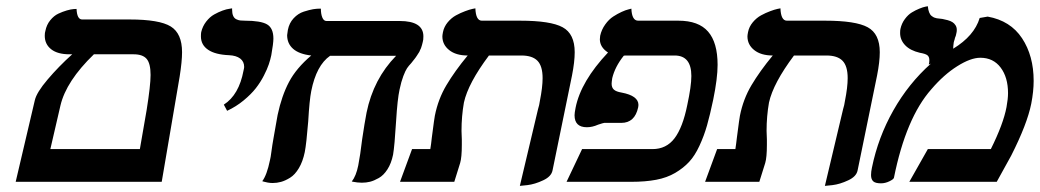

<svg xmlns="http://www.w3.org/2000/svg" viewBox="-20 -589 3369 622"><path d="M413.1 -413.1H284.2Q194.3 -326.2 175.8 -247.1L143.1 -106H433.1Q436.5 -127 444.1 -169.4Q451.7 -211.9 455.1 -232.9Q467.8 -312.5 467.8 -346.2Q467.8 -383.3 455.1 -398.2Q442.4 -413.1 413.1 -413.1ZM30.8 0 92.8 -264.2Q98.6 -289.6 134.3 -331.5Q169.9 -373.5 213.9 -413.1H205.1Q166.5 -413.1 145.8 -429.4Q125 -445.8 125 -473.1Q125 -482.9 127 -488.8Q130.9 -508.8 142.8 -523.4Q154.8 -538.1 168.9 -544.7Q183.1 -551.3 196.5 -555.2Q210 -559.1 218.8 -559.6L228 -560.1Q229.5 -525.9 246.1 -525.9H399.9Q496.6 -525.9 533.2 -503.2Q569.8 -480.5 569.8 -419.9Q569.8 -390.1 562 -340.8L503.9 0Z M715.8 -230 705.1 -250Q754.4 -281.7 769 -360.8Q771 -368.7 771 -372.1Q771 -389.6 758.1 -399.4Q745.1 -409.2 721.7 -410.2Q677.2 -412.1 654.3 -427.7Q630.9 -443.4 630.9 -471.2Q630.9 -480 631.8 -484.9Q636.2 -503.9 647.9 -519Q659.7 -534.2 673.6 -542Q687.5 -549.8 700.9 -554.7Q714.4 -559.6 723.1 -560.5L731.9 -562V-558.1Q731.9 -545.4 735.4 -537.6Q738.8 -529.8 745.6 -526.6Q752.4 -523.4 758.1 -522.7Q763.7 -522 772.9 -522Q824.7 -522 845.2 -510Q865.7 -498 865.7 -463.9Q865.7 -448.7 858.9 -410.2Q856 -396 850.8 -380.6Q845.7 -365.2 834.7 -343.8Q823.7 -322.3 808.6 -303Q793.5 -283.7 769.3 -263.7Q745.1 -243.7 715.8 -230Z M1274.4 -298.8Q1267.6 -268.1 1263.2 -196.8Q1258.3 -116.2 1253.4 -87.9Q1247.6 -59.6 1235.1 -40.3Q1222.7 -21 1207 -12.2Q1191.4 -3.4 1178.7 -0.2Q1166 2.9 1152.3 2.9Q1145.5 2.9 1137.5 2Q1129.4 1 1124.5 0L1119.6 -1Q1133.8 -19 1140.6 -53.2Q1147 -85.4 1153.3 -138.2Q1161.1 -190.9 1167.5 -224.1Q1189.9 -333.5 1263.2 -408.2H1049.3Q1004.9 -377.4 988.3 -293.9Q982.4 -264.2 978.5 -195.8Q972.7 -123.5 967.3 -96.2Q960.9 -65.4 948.2 -44.2Q935.5 -22.9 919.7 -13.2Q903.8 -3.4 890.4 0.2Q877 3.9 863.3 3.9Q855.5 3.9 847.2 2.4Q838.9 1 834.5 -0.5L829.6 -2Q844.7 -22 854.5 -69.8Q856.9 -78.6 859.1 -96.7Q861.3 -114.7 862.3 -119.1Q862.3 -120.1 864 -129.2Q865.7 -138.2 866.2 -142.1Q868.7 -157.2 873.5 -183.6Q878.4 -210 879.4 -216.8Q892.6 -278.8 916.3 -323.5Q939.9 -368.2 988.3 -409.2Q949.2 -413.6 929.7 -430.7Q910.2 -447.8 910.2 -475.1Q910.2 -477.5 912.6 -492.2Q917 -514.6 931.4 -530Q945.8 -545.4 964.1 -551.3Q982.4 -557.1 994.1 -559.1Q1005.9 -561 1015.6 -561H1019.5Q1019.5 -543.5 1024.2 -532.2Q1028.8 -521 1037.6 -521H1274.4Q1351.6 -521 1351.6 -471.2Q1351.6 -459 1349.6 -453.1Q1348.6 -448.2 1347.2 -443.6Q1345.7 -439 1344.7 -435.5Q1343.8 -432.1 1341.3 -427.7L1338.4 -420.9Q1336.9 -418.5 1334 -414.1Q1331.1 -409.7 1330.1 -408Q1329.1 -406.2 1325.7 -401.6Q1322.3 -397 1321.5 -396.2Q1320.8 -395.5 1316.9 -390.4Q1313 -385.3 1312.5 -384.8Q1303.7 -375.5 1298.6 -367.9Q1293.5 -360.4 1286.6 -342.5Q1279.8 -324.7 1274.4 -298.8Z M1664.1 13.2 1723.1 -235.8Q1727.1 -248 1729 -262.2Q1737.8 -306.6 1737.8 -335.9Q1737.8 -375 1721.2 -392.1Q1704.6 -409.2 1668.9 -409.2H1564Q1496.6 -319.3 1482.9 -256.8Q1475.1 -212.4 1475.1 -165Q1475.1 -160.2 1475.6 -150.9Q1476.1 -141.6 1476.1 -137.2V-120.1Q1476.1 -79.1 1470.7 -61L1451.7 0H1275.9L1314.9 -106H1374L1376.5 -122.6Q1378.4 -135.7 1378.9 -143.1Q1387.7 -210.9 1388.7 -213.9Q1399.4 -268.1 1426.3 -313.2Q1453.1 -358.4 1495.1 -409.2Q1457 -409.2 1435.1 -426.8Q1413.1 -444.3 1413.1 -471.2Q1413.1 -475.1 1415 -484.9Q1418.5 -502.4 1430.4 -516.8Q1442.4 -531.2 1457.3 -539.3Q1472.2 -547.4 1486.6 -552.7Q1501 -558.1 1510.3 -560.1L1520 -562Q1521.5 -522 1541 -522H1665Q1763.7 -522 1802.7 -500.7Q1841.8 -479.5 1841.8 -419.9Q1841.8 -388.7 1833 -344.2L1770 -37.1Q1766.1 -17.1 1739.7 -4.9Q1712.9 7.8 1688.5 10.7Z M2206.5 -249Q2219.7 -310.1 2219.7 -342.8Q2219.7 -409.2 2165.5 -409.2H2001.5Q2002.4 -409.2 2002.4 -408.2H2000.5V-409.2Q1999.5 -408.2 2000.5 -408.2Q1972.2 -372.6 1963.4 -335.9Q1961.4 -322.3 1961.4 -317.9Q1961.4 -305.2 1968.8 -298.6Q1976.1 -292 1993.7 -289.1Q2048.3 -278.8 2048.3 -249Q2048.3 -247.6 2047.9 -245.1Q2047.4 -242.7 2047.4 -241.2Q2036.6 -190.9 1992.7 -190.9H1969.7H1937.5Q1935.1 -190.9 1917.5 -185.1Q1898.9 -176.8 1881.3 -176.8Q1841.3 -176.8 1841.3 -215.8Q1841.3 -223.1 1844.7 -240.2Q1861.8 -325.7 1949.7 -418.9Q1923.3 -436 1923.3 -461.9Q1923.3 -463.4 1923.8 -467.3Q1924.3 -471.2 1924.3 -473.1Q1928.7 -493.2 1940.7 -509.8Q1952.6 -526.4 1966.6 -535.4Q1980.5 -544.4 1993.9 -550.5Q2007.3 -556.6 2016.1 -558.6L2025.4 -561Q2026.9 -522 2047.4 -522H2177.7Q2243.2 -522 2273.9 -486.6Q2304.7 -451.2 2304.7 -378.9Q2304.7 -335.4 2290.5 -266.1Q2280.3 -217.3 2270.5 -182.9Q2260.7 -148.4 2245.8 -116.5Q2231 -84.5 2212.4 -64.5Q2193.8 -44.4 2167.2 -28.8Q2140.6 -13.2 2105.7 -6.6Q2070.8 0 2025.4 0H1815.4L1865.7 -106H2093.8Q2138.7 -106 2165.3 -141.1Q2191.9 -176.3 2206.5 -249Z M2652.3 13.2 2711.4 -235.8Q2715.3 -248 2717.3 -262.2Q2726.1 -306.6 2726.1 -335.9Q2726.1 -375 2709.5 -392.1Q2692.9 -409.2 2657.2 -409.2H2552.2Q2484.9 -319.3 2471.2 -256.8Q2463.4 -212.4 2463.4 -165Q2463.4 -160.2 2463.9 -150.9Q2464.4 -141.6 2464.4 -137.2V-120.1Q2464.4 -79.1 2459 -61L2439.9 0H2264.2L2303.2 -106H2362.3L2364.7 -122.6Q2366.7 -135.7 2367.2 -143.1Q2376 -210.9 2377 -213.9Q2387.7 -268.1 2414.6 -313.2Q2441.4 -358.4 2483.4 -409.2Q2445.3 -409.2 2423.3 -426.8Q2401.4 -444.3 2401.4 -471.2Q2401.4 -475.1 2403.3 -484.9Q2406.7 -502.4 2418.7 -516.8Q2430.7 -531.2 2445.6 -539.3Q2460.4 -547.4 2474.9 -552.7Q2489.3 -558.1 2498.5 -560.1L2508.3 -562Q2509.8 -522 2529.3 -522H2653.3Q2752 -522 2791 -500.7Q2830.1 -479.5 2830.1 -419.9Q2830.1 -388.7 2821.3 -344.2L2758.3 -37.1Q2754.4 -17.1 2728 -4.9Q2701.2 7.8 2676.8 10.7Z M3153.8 -530.8 3179.7 -535.2Q3253.4 -522 3291 -465.1Q3328.6 -408.2 3328.6 -327.1Q3328.6 -293 3320.8 -252.9Q3307.6 -187 3255.9 -85L3209 0H2925.8L2985.8 -106H3189.9Q3230.5 -187.5 3240.7 -242.2Q3245.6 -269 3245.6 -287.1Q3245.6 -338.4 3221.7 -370.1Q3197.8 -401.9 3155.8 -401.9Q3124.5 -401.9 3081.1 -374.5Q3037.6 -347.2 2997.1 -299.8Q2915 -207 2876 -13.2Q2875 -8.3 2861.3 -1.7Q2847.7 4.9 2834 4.9Q2815.9 4.9 2808.8 -1.7Q2801.8 -8.3 2801.8 -22Q2801.8 -32.7 2804.7 -45.9Q2824.7 -144 2874 -231.2Q2923.3 -318.4 2995.6 -382.8L2988.8 -379.9Q2990.7 -385.7 2990.7 -394Q2990.7 -405.3 2984.1 -410.2Q2977.5 -415 2960 -418Q2928.7 -425.3 2912.4 -442.4Q2896 -459.5 2896 -481.9Q2896 -491.2 2897 -495.1Q2900.9 -513.2 2911.4 -527.3Q2921.9 -541.5 2934.1 -548.8Q2946.3 -556.2 2958.3 -561Q2970.2 -565.9 2978 -567.4L2985.8 -568.8Q2986.8 -557.1 2990 -549.1Q2993.2 -541 2998 -537.4Q3002.9 -533.7 3006.3 -532.2Q3009.8 -530.8 3014.6 -529.8Q3025.9 -528.8 3033.2 -527.6Q3040.5 -526.4 3050 -523.7Q3059.6 -521 3065.4 -517.3Q3071.3 -513.7 3075.4 -507.3Q3079.6 -501 3079.6 -492.2Q3079.6 -486.8 3078.6 -482.9Q3077.1 -472.7 3072.8 -463.9L3073.7 -464.8L3071.8 -459Q3070.3 -455.1 3069.8 -452.1Q3067.9 -438.5 3067.9 -431.2Q3136.2 -472.7 3153.8 -530.8Z"/></svg>

Font: Linux Libertine G
Style: Bold Italic
Weight: 700
Italic angle: -11.5°
Designer: Philipp H. Poll
Foundry: Philipp H. Poll
Version: Version 4.1.0